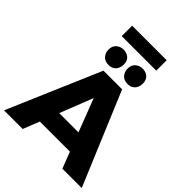

<svg xmlns="http://www.w3.org/2000/svg" viewBox="-298 -1220 1368 1368"><g transform="rotate(45 386.5 -536.0)"><path d="M778 0H583L535 -124H232L183 0H-5L296 -701H484ZM562 -967H214V-1072H562ZM292 -755Q254 -755 234.5 -778.5Q215 -802 215 -832Q215 -870 238.2 -889.5Q261.5 -909 292 -909Q323 -909 345.5 -890.5Q368 -872 368 -832Q368 -813.5 360.2 -795.8Q352.5 -778 335.8 -766.5Q319 -755 292 -755ZM481 -264 385 -514 287 -264ZM484 -755Q446 -755 426.5 -778.5Q407 -802 407 -832Q407 -870 430.2 -889.5Q453.5 -909 484 -909Q515 -909 537.5 -890.5Q560 -872 560 -832Q560 -813.5 552.2 -795.8Q544.5 -778 527.8 -766.5Q511 -755 484 -755Z"/></g></svg>

Font: Argentum Novus
Style: Bold
Weight: 700
Designer: Julieta Ulanovsky (font) & Cristiano Sobral (main changes)
Foundry: Julieta Ulanovsky (font) & Cristiano Sobral (main changes)
Version: Version 3.00;November 27, 2020;FontCreator 13.0.0.2655 64-bi